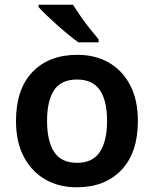

<svg xmlns="http://www.w3.org/2000/svg" viewBox="-20 -786 654 816"><path d="M566 -272Q566 -137 496 -63.5Q426 10 306 10Q231 10 173 -23Q115 -56 81.5 -119Q48 -182 48 -272Q48 -407 118 -480Q188 -553 309 -553Q385 -553 442.5 -520Q500 -487 533 -424.5Q566 -362 566 -272ZM180 -272Q180 -187 210 -140.5Q240 -94 308 -94Q374 -94 404.5 -140.5Q435 -187 435 -272Q435 -358 404.5 -403Q374 -448 307 -448Q240 -448 210 -403Q180 -358 180 -272ZM290 -766Q304 -744 323 -716.5Q342 -689 362.5 -663.5Q383 -638 399 -619V-606H313Q295 -619 271 -638.5Q247 -658 222.5 -680Q198 -702 177 -722Q156 -742 144 -756V-766Z"/></svg>

Font: Noto Sans Adlam Unjoined SemiBold
Style: Regular
Weight: 600
Version: Version 3.001